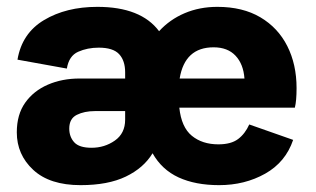

<svg xmlns="http://www.w3.org/2000/svg" viewBox="-20 -530 921 560"><path d="M215 10Q125 10 77 -34.5Q29 -79 29 -144Q29 -196 53.5 -230.5Q78 -265 119.5 -283Q161 -301 212 -301H345V-319Q345 -353 327.5 -372Q310 -391 268 -391Q235 -391 208 -379Q181 -367 175 -330L31 -356Q44 -433 108.5 -471.5Q173 -510 264 -510Q391 -510 444 -439Q475 -473 518.5 -491.5Q562 -510 614 -510Q688 -510 739.5 -479.5Q791 -449 818 -395.5Q845 -342 845 -273Q845 -236 840 -216H503Q509 -159 539.5 -134Q570 -109 617 -109Q654 -109 674.5 -124.5Q695 -140 707 -167L835 -122Q813 -57 753.5 -23.5Q694 10 619 10Q550 10 501 -12.5Q452 -35 425 -83Q399 -40 347 -15Q295 10 215 10ZM504 -301H693Q690 -343 667 -367.5Q644 -392 603 -392Q519 -392 504 -301ZM247 -99Q285 -99 315 -120Q345 -141 345 -181V-206H257Q226 -206 204 -195Q182 -184 182 -155Q182 -131 196.5 -115Q211 -99 247 -99Z"/></svg>

Font: Prodigy Sans
Style: Bold
Weight: 700
Designer: Wei Huang
Foundry: Wei Huang
Version: Version 1.003; ttfautohint (v1.8.3)